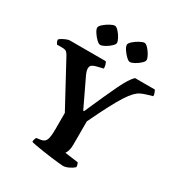

<svg xmlns="http://www.w3.org/2000/svg" viewBox="-224 -1066 1122 1206"><g transform="rotate(30 337.0 -463.0)"><path d="M412 0Q405 0 381 -2.5Q357 -5 325 -9Q293 -13 261 -18Q229 -23 204 -27.5Q179 -32 171 -35Q171 -45 174 -54.5Q177 -64 180 -68L209 -72Q239 -76 248 -99Q257 -122 257 -176V-294L85 -612Q77 -627 68 -634Q59 -641 38 -641H0Q-2 -644 -6.5 -652Q-11 -660 -12 -671Q-7 -678 6.5 -685.5Q20 -693 34 -698.5Q48 -704 55 -704H317Q322 -698 326 -685.5Q330 -673 330 -658L278 -645Q263 -641 252.5 -633.5Q242 -626 242 -608Q242 -591 255 -563L350 -364H356Q393 -448 419 -505.5Q445 -563 463.5 -601Q482 -639 497.5 -663.5Q513 -688 529 -704H673Q678 -696 682 -684.5Q686 -673 686 -663L642 -650Q622 -644 604.5 -635.5Q587 -627 569 -608.5Q551 -590 528.5 -555.5Q506 -521 475.5 -463Q445 -405 403 -317V-148Q403 -123 397.5 -105Q392 -87 385 -79L482 -66Q484 -63 487 -55Q490 -47 490 -35Q475 -21 452.5 -10.5Q430 0 412 0ZM450 -775Q440 -775 423 -791Q406 -807 393 -827Q380 -847 380 -860Q380 -871 397.5 -886.5Q415 -902 437 -914Q459 -926 471 -926Q482 -926 497.5 -909.5Q513 -893 524.5 -872Q536 -851 536 -838Q536 -828 520 -813Q504 -798 483.5 -786.5Q463 -775 450 -775ZM235 -775Q224 -775 207.5 -791Q191 -807 178 -827Q165 -847 165 -860Q165 -871 182.5 -886.5Q200 -902 222 -914Q244 -926 256 -926Q267 -926 282.5 -909.5Q298 -893 309.5 -872Q321 -851 321 -838Q321 -828 305 -813Q289 -798 268.5 -786.5Q248 -775 235 -775Z"/></g></svg>

Font: Texturina 72pt ExtraBold
Style: Regular
Weight: 800
Designer: Guillermo Torres Carreño
Foundry: Omnibus-Type
Version: Version 1.002; ttfautohint (v1.8.3)